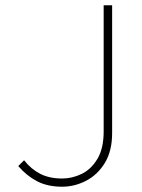

<svg xmlns="http://www.w3.org/2000/svg" viewBox="-20 -696 536 726"><path d="M215 10Q160 10 120.5 -10.5Q81 -31 49 -68L71 -90Q98 -56 132.5 -38.5Q167 -21 215 -21Q253 -21 289 -38.5Q325 -56 348.5 -95.5Q372 -135 372 -199V-676H404V-193Q404 -125 376.5 -80Q349 -35 305.5 -12.5Q262 10 215 10Z"/></svg>

Font: Outfit Thin
Style: Regular
Weight: 100
Designer: Rodrigo Fuenzalida
Foundry: fragTYPE
Version: Version 1.100;gftools[0.9.27]